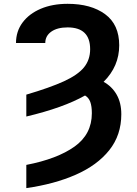

<svg xmlns="http://www.w3.org/2000/svg" viewBox="-20 -757 707 990"><path d="M115.7 -156.2V-269Q236.8 -304.7 309.1 -337.6Q381.3 -370.6 413.1 -409.7Q444.8 -448.7 444.8 -503.4Q444.8 -615.7 328.6 -615.7Q275.4 -615.7 244.4 -593.8Q213.4 -571.8 213.4 -535.2H62.5Q62.5 -595.2 96.4 -640.9Q130.4 -686.5 190.4 -711.9Q250.5 -737.3 328.6 -737.3Q449.2 -737.3 522 -683.8Q594.7 -630.4 594.7 -523.4Q594.7 -415 514.2 -335Q557.1 -311.5 581.3 -269.3Q605.5 -227.1 605.5 -168Q605.5 -60.5 543.5 17.3Q481.4 95.2 370.8 143.8Q260.3 192.4 115.7 212.9V93.3Q274.9 62.5 364.3 -1.2Q453.6 -64.9 453.6 -173.3Q453.6 -209 445.6 -231.2Q437.5 -253.4 418.5 -264.6Q306.2 -201.2 115.7 -156.2Z"/></svg>

Font: Inter-Bold
Style: Bold
Weight: 700
Designer: Rasmus Andersson
Foundry: rsms
Version: Version 4.000;git-a52131595